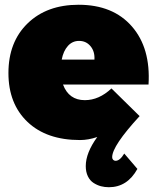

<svg xmlns="http://www.w3.org/2000/svg" viewBox="-20 -575 654 799"><path d="M15.1 -271Q15.1 -400.4 95 -477.8Q174.8 -555.2 307.1 -555.2Q450.2 -555.2 528.8 -465.1Q607.4 -375 598.1 -223.1H242.2Q266.6 -158.2 333 -158.2Q392.1 -158.2 443.8 -207L561 -91.8Q446.8 32.2 446.8 79.1Q446.8 85.9 450.9 90.1Q455.1 94.2 460.9 94.2Q479 94.2 497.1 64L551.8 127.9Q509.8 204.1 433.1 204.1Q416 204.1 400.1 200Q384.3 195.8 369.4 186.3Q354.5 176.8 345.7 158.7Q336.9 140.6 336.9 116.2Q336.9 61 384.8 -4.9Q347.7 7.8 313 7.8Q173.8 7.8 94.5 -67.6Q15.1 -143.1 15.1 -271ZM236.8 -327.1H373Q375 -360.8 356.7 -382.8Q338.4 -404.8 309.1 -404.8Q281.2 -404.8 262.5 -383.8Q243.7 -362.8 236.8 -327.1Z"/></svg>

Font: Trueno Black
Style: Regular
Weight: 900
Designer: Julieta Ulanovsky
Foundry: Julieta Ulanovsky
Version: Version 3.001b | FøM Fix